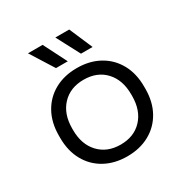

<svg xmlns="http://www.w3.org/2000/svg" viewBox="-162 -826 942 974"><g transform="rotate(-30 309.0 -338.5)"><path d="M59.5 -237.8V-250.8Q59.5 -327 90.9 -383.6Q122.2 -440.2 178.6 -471.4Q235 -502.5 309 -502.5Q383 -502.5 439.4 -471.4Q495.8 -440.2 527.1 -383.6Q558.5 -327 558.5 -250.8V-237.8Q558.5 -161.5 527.1 -104.9Q495.8 -48.2 439.4 -17.1Q383 14 309 14Q235 14 178.6 -17.1Q122.2 -48.2 90.9 -104.9Q59.5 -161.5 59.5 -237.8ZM482 -240V-248.5Q482 -333.5 435.1 -383.8Q388.2 -434 309 -434Q230.8 -434 183.4 -383.8Q136 -333.5 136 -248.5V-240Q136 -155 183.4 -104.8Q230.8 -54.5 309 -54.5Q388 -54.5 435 -104.8Q482 -155 482 -240ZM218 -555 132.5 -691H218.2L287.2 -555ZM364.5 -555 292.8 -691H374L432.5 -555Z"/></g></svg>

Font: Space 7353
Style: Regular
Weight: 400
Designer: Christine Claussen + Ruben Lyon  (Space 7353)
Version: Version 1.000;FEAKit 1.0